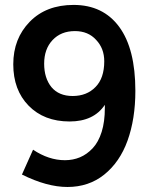

<svg xmlns="http://www.w3.org/2000/svg" viewBox="-20 -744 661 777"><path d="M273.9 -355.5Q331.1 -355.5 366.2 -391.6Q401.9 -427.2 401.9 -496.1Q401.9 -547.9 369.1 -582.5Q336.9 -618.2 283.2 -618.2Q226.6 -618.2 192.4 -581.5Q158.7 -545.4 158.7 -486.3Q158.7 -428.2 188 -391.6Q218.3 -355.5 273.9 -355.5ZM252.9 12.7Q169.9 12.7 68.8 -37.6L113.8 -138.2Q177.2 -95.7 242.7 -95.7Q275.4 -95.7 303.5 -107.4Q331.5 -119.1 355 -144Q378.4 -168.9 391.4 -210.2Q404.3 -251.5 404.3 -307.1V-319.8Q359.4 -252.4 261.7 -252.4Q158.2 -252.4 95.7 -316.4Q33.7 -379.9 33.7 -483.9Q33.7 -587.9 100.6 -656.2Q167 -724.1 277.8 -724.1Q397 -724.1 462.4 -635.3Q527.8 -546.4 527.8 -376.5Q527.8 -262.7 496.1 -174.8Q464.8 -87.9 401.4 -37.1Q338.9 12.7 252.9 12.7Z"/></svg>

Font: Ride
Style: Bold
Weight: 700
Version: Version 3.000